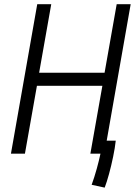

<svg xmlns="http://www.w3.org/2000/svg" viewBox="-20 -713 626 891"><path d="M465.8 157.7 405.3 144.5Q418 109.9 429 70.1Q439.9 30.3 446.3 0H399.4L455.1 -314.9H151.4L95.7 0H30.8L152.8 -693.4H217.8L161.6 -375.5H465.3L521.5 -693.4H586.4L475.1 -60.1H517.1Q513.7 -27.3 505.1 13.9Q496.6 55.2 486.1 93.8Q475.6 132.3 465.8 157.7Z"/></svg>

Font: Cascadia Code Light
Style: Italic
Weight: 300
Italic angle: -10°
Monospace: yes
Designer: Aaron Bell
Foundry: Saja Typeworks
Version: Version 2404.023; ttfautohint (v1.8.4)